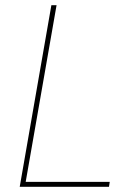

<svg xmlns="http://www.w3.org/2000/svg" viewBox="-20 -720 532 740"><path d="M56 0H400L403 -19H79L198 -700H178Z"/></svg>

Font: Fixel Text 20240404 Thin
Style: Italic
Weight: 100
Width: 4
Italic angle: -10°
Designer: AlfaBravo + MacPaw
Foundry: Kyrylo Tkachov, Marchela Mozhyna, Serhii Makarenko, Maria Weinstein, Zakhar Kryvoshyya
Version: Version 1.211;Glyphs 3.2 (3225)